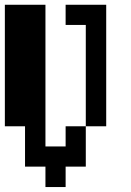

<svg xmlns="http://www.w3.org/2000/svg" viewBox="-20 -712 540 790"><path d="M250 -609.4V-692.4H417V-192.4H333V-609.4ZM0 -192.4V-692.4H167V-109.4H250V-192.4H333V-26.4H250V57.6H167V-26.4H83V-192.4Z"/></svg>

Font: KH Dot Dougenzaka 12
Style: Regular
Weight: 400
Designer: Original version for X68000 by Keitarou Hiraki (http://hp.vector.co.jp/authors/VA000874/) / TrueType conversion by Homem
Version: Version 1.00.20150527